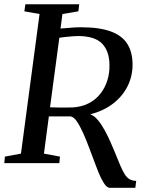

<svg xmlns="http://www.w3.org/2000/svg" viewBox="-25 -763 704 898"><path d="M488.5 115.5Q479 115.5 469 104.2Q459 93 447.5 69.5Q436 46 423 10.5Q407.5 -30 392.8 -69.8Q378 -109.5 363.2 -142.2Q348.5 -175 334.2 -195.5Q320 -216 305.5 -218.5Q294 -218.5 276.2 -218.5Q258.5 -218.5 239.5 -218.5Q220.5 -218.5 203.5 -218.5L180.5 -44.5L255.5 -30.5L252.5 0H-5L-2 -30.5L73 -44.5L160 -697.5L89 -710L93.5 -743H345.5L341.5 -710L267 -697.5L258 -629.5Q280.5 -631 304.2 -633.2Q328 -635.5 353.5 -635.5Q440 -635.5 493 -616Q546 -596.5 570.2 -558.2Q594.5 -520 595 -463Q595.5 -408 572 -360.5Q548.5 -313 504.2 -278.8Q460 -244.5 397.5 -228.5Q417 -221 434.2 -199.8Q451.5 -178.5 466.2 -151Q481 -123.5 492.5 -97Q504 -70.5 511.5 -52.5Q526.5 -15 537.5 10.8Q548.5 36.5 558.5 52.2Q568.5 68 581 75.2Q593.5 82.5 612 83L608 115.5ZM209 -261Q225 -260.5 247.2 -260.2Q269.5 -260 288.8 -260.2Q308 -260.5 314.5 -260.5Q356 -263 388.5 -279.2Q421 -295.5 443.2 -323Q465.5 -350.5 476.8 -386Q488 -421.5 487 -461Q486 -525.5 451.5 -560Q417 -594.5 338.5 -594.5Q329.5 -594.5 314.2 -593.2Q299 -592 282.2 -590.2Q265.5 -588.5 252.5 -586.5Z"/></svg>

Font: Merriweather 72pt
Style: Italic
Weight: 400
Italic angle: -7.8°
Version: Version 2.101